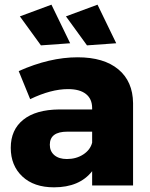

<svg xmlns="http://www.w3.org/2000/svg" viewBox="-20 -793 641 821"><path d="M280 -608 155 -599 65 -723 200 -773ZM477 -608 352 -599 262 -723 397 -773ZM312 -548Q424 -548 486 -496.5Q548 -445 549 -352V0H374V-61Q320 8 211 8Q125 8 75.5 -38.5Q26 -85 26 -161Q26 -238 79.5 -281Q133 -324 233 -325H374V-331Q374 -370 347.5 -391Q321 -412 271 -412Q198 -412 109 -369L60 -489Q192 -548 312 -548ZM266 -113Q306 -113 336 -132.5Q366 -152 374 -183V-230H268Q193 -230 193 -174Q193 -146 212.5 -129.5Q232 -113 266 -113Z"/></svg>

Font: Montserrat arm
Style: Bold
Weight: 700
Designer: Julieta Ulanovsky
Foundry: Julieta Ulanovsky
Version: Version 6.000;PS 006.000;hotconv 1.0.88;makeotf.lib2.5.64775